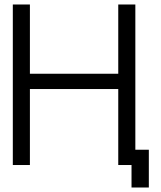

<svg xmlns="http://www.w3.org/2000/svg" viewBox="-20 -734 718 854"><path d="M506 -714V-406H113V-714H37V0H113V-338H506V0H565V100H642V-68H582V-714Z"/></svg>

Font: Non Bureau Light
Style: Regular
Weight: 300
Designer: Jona Saucedo
Foundry: Non Foundry
Version: Version 1.000;FEAKit 1.0